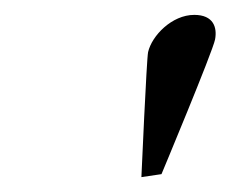

<svg xmlns="http://www.w3.org/2000/svg" viewBox="-20 -664 310 258"><path d="M170 -426 197 -430C197 -430 266 -595 269 -611C272 -627 267 -644 241 -644C211 -644 184 -616 179 -594C177 -585 170 -426 170 -426Z"/></svg>

Font: Libertinus Sans
Style: Italic
Weight: 400
Italic angle: -12°
Designer: Philipp H. Poll, Khaled Hosny
Foundry: Caleb Maclennan
Version: Version 7.050;RELEASE